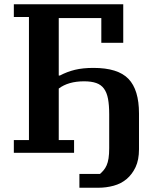

<svg xmlns="http://www.w3.org/2000/svg" viewBox="-20 -718 719 902"><path d="M353 99H450Q459 91 467 81.5Q475 72 481 58.5Q487 45 490 25.5Q493 6 493 -22V-181Q493 -224 487.5 -253.5Q482 -283 468.5 -301.5Q455 -320 432 -328Q409 -336 375 -336Q301 -336 256 -302V-60H328V0H45V-60H116V-638H45V-698H559V-517H456V-633H256V-363H261Q295 -381 332 -390Q369 -399 419 -399Q534 -399 583.5 -347.5Q633 -296 633 -185V-17Q633 33 617 67Q601 101 575 123Q549 145 514 154.5Q479 164 442 164H353Z"/></svg>

Font: IBM Plex Serif SmBld
Style: Regular
Weight: 600
Designer: Mike Abbink, Paul van der Laan, Pieter van Rosmalen
Foundry: Bold Monday
Version: Version 3.001